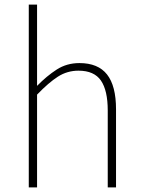

<svg xmlns="http://www.w3.org/2000/svg" viewBox="-20 -814 615 834"><path d="M105 0V-794H141V-560V-441Q183 -484 226.5 -512Q270 -540 325 -540Q406 -540 445 -490.5Q484 -441 484 -339V0H448V-334Q448 -421 418.5 -464Q389 -507 321 -507Q272 -507 231.5 -481Q191 -455 141 -403V0Z"/></svg>

Font: Shanggu Sans SC VF
Style: Regular
Weight: 250
Designer: GuiWonder
Version: Version 1.021